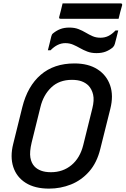

<svg xmlns="http://www.w3.org/2000/svg" viewBox="-20 -1095 742 1135"><path d="M420 -720Q502 -720 556 -685.5Q610 -651 631 -590.5Q652 -530 632 -451L573 -215Q553 -133 507 -81Q461 -29 399.5 -4.5Q338 20 270 20Q186 20 132 -14Q78 -48 58.5 -108Q39 -168 58 -244L112 -462Q143 -586 221 -653Q299 -720 420 -720ZM167 -252Q154 -197 159.5 -164Q165 -131 184 -111Q199 -95 223 -86Q247 -77 281 -77Q352 -77 402.5 -119Q453 -161 472 -237L526 -455Q538 -503 530.5 -535.5Q523 -568 503 -589Q487 -605 463.5 -614Q440 -623 405 -623Q330 -623 283 -578Q236 -533 219 -462ZM574 -872Q599 -872 620 -882Q641 -892 663 -915H679Q674 -896 669 -874.5Q664 -853 659 -836Q656 -824 647 -815Q628 -799 605 -790Q582 -781 550 -781Q520 -781 496.5 -790Q473 -799 453 -810.5Q433 -822 412 -831Q391 -840 366 -840Q320 -840 279 -798H263Q268 -818 273.5 -839.5Q279 -861 283 -879Q285 -884 286.5 -889Q288 -894 295 -899Q315 -915 337.5 -923.5Q360 -932 390 -932Q421 -932 444 -923Q467 -914 487 -902Q507 -890 527.5 -881Q548 -872 574 -872ZM350 -1075H693Q704 -1075 702 -1064Q696 -1044 691 -1024.5Q686 -1005 681 -984H338Q327 -984 330 -995Q335 -1016 340.5 -1035.5Q346 -1055 350 -1075Z"/></svg>

Font: Recursive Sn Lnr St Med
Style: Italic
Weight: 500
Italic angle: -15°
Version: Version 1.079;hotconv 1.0.112;makeotfexe 2.5.65598; ttfautoh